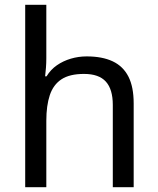

<svg xmlns="http://www.w3.org/2000/svg" viewBox="-20 -780 658 800"><path d="M173 -537Q173 -518 171.5 -498Q170 -478 168 -462H174Q191 -490 217 -508Q243 -526 275 -535.5Q307 -545 341 -545Q406 -545 449.5 -524.5Q493 -504 515 -461Q537 -418 537 -349V0H450V-343Q450 -408 421 -440Q392 -472 330 -472Q270 -472 236 -449.5Q202 -427 187.5 -383.5Q173 -340 173 -277V0H85V-760H173Z"/></svg>

Font: utelugu15
Style: Book
Weight: 400
Designer: Jelle Bosma - Monotype Design Team
Foundry: Monotype Imaging Inc.
Version: Version 2.003